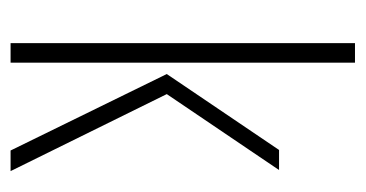

<svg xmlns="http://www.w3.org/2000/svg" viewBox="-180 -494 675 354"><g transform="rotate(90 157.0 -317.5)"><path d="M258 0 117 -288 257 -495H294L154 -288L296 0ZM60 0V-635H96V0Z"/></g></svg>

Font: Alumni Sans Thin ExtraLight
Style: Regular
Weight: 250
Version: Version 1.018